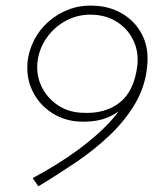

<svg xmlns="http://www.w3.org/2000/svg" viewBox="-20 -655 571 676"><path d="M258 -227Q218 -229 183 -246Q148 -263 122.5 -292Q97 -321 85 -358Q73 -395 77 -438Q82 -479 101 -515.5Q120 -552 151.5 -579.5Q183 -607 223 -622Q263 -637 310 -635Q368 -633 413 -605.5Q458 -578 481.5 -530.5Q505 -483 498 -420Q491 -350 456 -290.5Q421 -231 367 -179.5Q313 -128 248 -84Q183 -40 115 1L95 -28Q188 -78 255.5 -128Q323 -178 365.5 -224Q408 -270 426 -307L443 -301Q404 -261 361.5 -242.5Q319 -224 258 -227ZM268 -258Q349 -253 401 -293.5Q453 -334 464 -427Q468 -476 448.5 -515Q429 -554 392.5 -577.5Q356 -601 309 -603Q259 -606 216 -584Q173 -562 145.5 -523.5Q118 -485 112 -438Q107 -390 126.5 -350Q146 -310 183 -285Q220 -260 268 -258Z"/></svg>

Font: Josefin Sans Thin ExtraLight
Style: Italic
Weight: 250
Italic angle: -7°
Version: Version 2.000